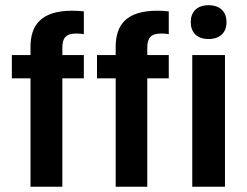

<svg xmlns="http://www.w3.org/2000/svg" viewBox="-20 -709 938 729"><path d="M771.7 -560.8C816.7 -560.8 840 -586.7 840 -625C840 -663.3 816.7 -689.2 771.7 -689.2C727.5 -689.2 704.2 -663.3 704.2 -625C704.2 -586.7 727.5 -560.8 771.7 -560.8ZM216.7 0V-411.7H298.3V-500H216.7V-526.7C216.7 -564.2 229.2 -581.7 270 -581.7C279.2 -581.7 290 -580.8 298.3 -579.2V-665.8C284.2 -667.5 269.2 -668.3 254.2 -668.3C135.8 -668.3 95.8 -613.3 95.8 -530.8V-500H25V-411.7H95.8V0ZM539.2 0V-411.7H620.8V-500H539.2V-526.7C539.2 -564.2 551.7 -581.7 592.5 -581.7C601.7 -581.7 613.3 -580.8 620.8 -579.2V-665.8C606.7 -667.5 592.5 -668.3 577.5 -668.3C458.3 -668.3 419.2 -613.3 419.2 -530.8V-500H348.3V-411.7H419.2V0ZM834.2 0V-500H710V0Z"/></svg>

Font: Familjen Grotesk SemiBold
Style: Regular
Weight: 600
Designer: Anders Wikstroem, Jonas Baeckman, Matilda Gysing, Kristian Moeller
Foundry: Familjen STHLM AB
Version: Version 2.000